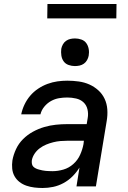

<svg xmlns="http://www.w3.org/2000/svg" viewBox="-20 -931 640 959"><path d="M193 8Q172 8 151.5 5.5Q131 3 112 -3.5Q93 -10 77.5 -22Q62 -34 52.5 -51Q43 -68 41 -88.5Q39 -109 42 -130Q47 -158 60 -186Q73 -214 95 -236Q117 -258 144.5 -273Q172 -288 201 -296.5Q230 -305 259 -308Q288 -311 316 -311H413L418 -341Q422 -363 417 -384.5Q412 -406 397 -420Q382 -434 360 -439Q338 -444 316 -444Q295 -444 274.5 -440.5Q254 -437 235 -426.5Q216 -416 201.5 -398.5Q187 -381 182 -360H86Q91 -385 102.5 -409Q114 -433 131 -453Q148 -473 170.5 -488Q193 -503 217.5 -512Q242 -521 266.5 -524.5Q291 -528 316 -528Q345 -528 373.5 -524Q402 -520 426.5 -509Q451 -498 471 -480Q491 -462 502.5 -437.5Q514 -413 516 -384.5Q518 -356 513 -327L459 0H362L377 -94Q362 -70 342 -50Q322 -30 297 -16.5Q272 -3 245.5 2.5Q219 8 193 8ZM242 -76Q269 -76 296.5 -84Q324 -92 346 -111.5Q368 -131 380 -157.5Q392 -184 397 -211L399 -228H316Q299 -228 281.5 -226.5Q264 -225 246 -220.5Q228 -216 211 -209Q194 -202 178.5 -190.5Q163 -179 152.5 -163Q142 -147 139 -130Q138 -121 139.5 -112.5Q141 -104 146.5 -98.5Q152 -93 159.5 -89.5Q167 -86 175 -84Q183 -82 191.5 -80Q200 -78 208 -77.5Q216 -77 224.5 -76.5Q233 -76 242 -76ZM354 -601Q338 -601 322.5 -606.5Q307 -612 298 -624.5Q289 -637 286.5 -653.5Q284 -670 286 -687Q288 -698 294 -709Q300 -720 310 -727Q320 -734 331.5 -736.5Q343 -739 355 -739Q371 -739 386.5 -733.5Q402 -728 411 -715.5Q420 -703 423 -686.5Q426 -670 423 -653Q421 -642 415 -631Q409 -620 399 -613Q389 -606 377.5 -603.5Q366 -601 354 -601ZM561 -839H216L217 -911H562Z"/></svg>

Font: Iosevka Custom Medium Oblique
Style: Regular
Weight: 500
Italic angle: -9°
Designer: Belleve Invis
Foundry: Belleve Invis
Version: Version 27.0.1